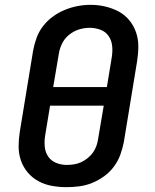

<svg xmlns="http://www.w3.org/2000/svg" viewBox="-20 -766 640 794"><path d="M255 8Q224 8 194 2.5Q164 -3 138.5 -17Q113 -31 94.5 -53Q76 -75 66.5 -102.5Q57 -130 57 -160.5Q57 -191 62 -222L117 -557Q122 -584 131.5 -610Q141 -636 158.5 -658.5Q176 -681 199.5 -698Q223 -715 249 -725.5Q275 -736 301.5 -741Q328 -746 355 -746Q386 -746 415.5 -739Q445 -732 470.5 -718.5Q496 -705 514.5 -682.5Q533 -660 542.5 -632.5Q552 -605 552 -574.5Q552 -544 547 -513L492 -178Q487 -152 477.5 -126Q468 -100 451 -77Q434 -54 410.5 -37Q387 -20 361 -9.5Q335 1 308 4.5Q281 8 255 8ZM200 -406H422L442 -528Q446 -551 444 -574.5Q442 -598 429.5 -616.5Q417 -635 395.5 -643Q374 -651 351 -651Q328 -651 306 -644Q284 -637 265.5 -622Q247 -607 236.5 -585.5Q226 -564 223 -542ZM256 -84Q272 -84 287 -86.5Q302 -89 316 -95.5Q330 -102 343 -112.5Q356 -123 365 -136Q374 -149 379 -163.5Q384 -178 386 -193L409 -329H187L167 -207Q163 -184 165 -160.5Q167 -137 179 -119Q191 -101 212 -92.5Q233 -84 256 -84Z"/></svg>

Font: Iosevka Curly Slab SmBdEx
Style: Italic
Weight: 600
Width: 7
Italic angle: -9°
Monospace: yes
Designer: Belleve Invis
Foundry: Belleve Invis
Version: Version 11.1.0; ttfautohint (v1.8.3)